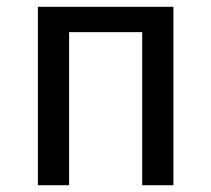

<svg xmlns="http://www.w3.org/2000/svg" viewBox="-20 -547 624 567"><path d="M399.9 0V-452.1H184.1V0H91.8V-526.9H492.2V0Z"/></svg>

Font: FiraGO
Style: Regular
Weight: 400
Designer: bBox Type
Foundry: bBox Type GmbH
Version: Version 1.001;PS 001.001;hotconv 1.0.88;makeotf.lib2.5.64775